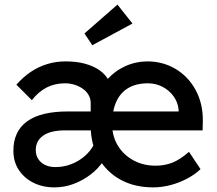

<svg xmlns="http://www.w3.org/2000/svg" viewBox="-20 -802 939 832"><path d="M216 10Q165 10 125 -10Q85 -30 61.5 -65.5Q38 -101 38 -149Q38 -191 53 -223Q68 -255 98 -276.5Q128 -298 172 -308.5Q216 -319 274 -319H769L754 -302V-326Q751 -359 732 -385Q713 -411 684 -426Q655 -441 621 -441Q571 -441 536.5 -421Q502 -401 484 -361.5Q466 -322 466 -264Q466 -211 491 -170.5Q516 -130 558.5 -107Q601 -84 654 -84Q693 -84 726.5 -97Q760 -110 799 -144L849 -69Q825 -46 791 -28Q757 -10 719 0Q681 10 644 10Q563 10 502 -23.5Q441 -57 407 -117.5Q373 -178 373 -257Q373 -318 392 -369Q411 -420 444.5 -457.5Q478 -495 523.5 -515.5Q569 -536 621 -536Q689 -535 743 -502Q797 -469 828 -411.5Q859 -354 859 -281L858 -237H261Q231 -237 207.5 -231.5Q184 -226 167.5 -214.5Q151 -203 143 -187.5Q135 -172 135 -151Q135 -129 146 -112.5Q157 -96 176 -87Q195 -78 220 -78Q256 -78 288.5 -90.5Q321 -103 346.5 -125Q372 -147 386 -174L430 -107Q407 -72 373 -46Q339 -20 299 -5Q259 10 216 10ZM373 -257V-356Q373 -374 364 -390Q355 -406 339.5 -417Q324 -428 304 -434.5Q284 -441 262 -441Q218 -441 182.5 -423Q147 -405 118 -368L51 -435Q80 -468 113.5 -490.5Q147 -513 185 -524.5Q223 -536 264 -536Q311 -536 348 -526Q385 -516 411.5 -497.5Q438 -479 452 -451.5Q466 -424 466 -388V-263ZM380 -606 346 -657 489 -782 554 -700Z"/></svg>

Font: Lexend Medium
Style: Regular
Weight: 500
Designer: Bonnie Shaver-Troup, Thomas Jockin
Foundry: Lexend
Version: Version 1.005